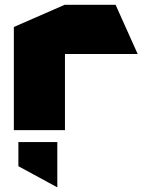

<svg xmlns="http://www.w3.org/2000/svg" viewBox="-20 -545 598 804"><path d="M38 0V-432L251 -525H464L556 -320V-319H252V0ZM219 239 57 151V50H220V239Z"/></svg>

Font: Foldit Thin ExtraBold
Style: Regular
Weight: 800
Version: Version 1.003